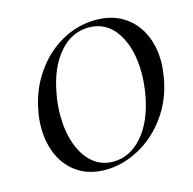

<svg xmlns="http://www.w3.org/2000/svg" viewBox="-97 -734 848 844"><g transform="rotate(-15 327.0 -312.0)"><path d="M56 -240Q56 -278 63 -313Q79 -405 129.5 -479Q180 -553 253.5 -594.5Q327 -636 410 -636Q482 -636 534 -603.5Q586 -571 613.5 -514Q641 -457 641 -385Q641 -357 634 -313Q617 -216 564 -142.5Q511 -69 436 -28.5Q361 12 282 12Q212 12 161 -20.5Q110 -53 83 -110.5Q56 -168 56 -240ZM536 -260Q545 -311 545 -358Q545 -470 499 -541Q453 -612 371 -612Q293 -612 236.5 -546Q180 -480 160 -366Q151 -318 151 -271Q151 -199 171.5 -140.5Q192 -82 231 -48Q270 -14 325 -14Q401 -14 458 -79.5Q515 -145 536 -260Z"/></g></svg>

Font: Cormorant Garamond SemiBold
Style: Italic
Weight: 600
Italic angle: -10°
Designer: Christian Thalmann (Catharsis Fonts)
Foundry: Catharsis Fonts
Version: Version 4.000